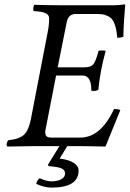

<svg xmlns="http://www.w3.org/2000/svg" viewBox="-20 -669 593 879"><path d="M199.2 85.9 252 0H134.8Q103 0 13.2 2Q5.9 -8.3 17.1 -26.9Q67.9 -31.7 89.6 -52Q111.3 -72.3 121.1 -122.1L198.2 -521Q205.1 -555.7 205.1 -585Q205.1 -601.1 188.2 -608.9Q171.4 -616.7 133.8 -618.2Q130.9 -626.5 132.8 -635.5Q134.8 -644.5 137.2 -647Q203.6 -645 251 -645H502.9Q525.9 -645 548.8 -648.9Q553.2 -648.9 553.2 -645Q551.8 -633.8 548.3 -581.5Q544.9 -529.3 544.9 -501Q535.2 -496.1 517.1 -496.1Q514.6 -519.5 511.7 -534.2Q508.8 -548.8 502.7 -563.7Q496.6 -578.6 487.3 -586.7Q478 -594.7 462.9 -599.9Q447.8 -605 426.8 -605H327.1Q294.4 -605 286.1 -570.8L244.1 -360.8H367.2Q397 -360.8 408.2 -376Q419.4 -391.1 431.2 -436Q435.1 -438 446.8 -438Q460 -438 463.9 -436Q438.5 -345.2 430.2 -257.8Q415 -249.5 397.9 -253.9V-259.8Q397.9 -290.5 387.7 -306.9Q377.4 -323.2 358.9 -323.2H236.8L187 -67.9Q187 -50.8 193.1 -44.9Q199.2 -39.1 216.8 -39.1H347.2Q441.4 -39.1 502 -169.9Q522.5 -169.9 530.8 -165Q527.8 -158.2 462.9 2Q460.4 2 439.5 1.5Q418.5 1 389.6 0.5Q360.8 0 340.8 0H288.1L252.9 57.1Q293.5 61.5 316.7 76.2Q339.8 90.8 339.8 111.8Q339.8 189.9 215.8 189.9Q184.1 189.9 146 172.9Q148.4 158.2 161.1 147Q177.7 153.3 182.9 155.3Q188 157.2 197 159.2Q206.1 161.1 215.8 161.1Q242.2 161.1 260 151.9Q277.8 142.6 277.8 125Q277.8 108.4 261 101.6Q244.1 94.7 203.1 91.8Z"/></svg>

Font: Common Serif
Style: Italic
Weight: 400
Italic angle: -12°
Designer: Philipp H. Poll, Khaled Hosny
Foundry: Stefan Peev, Context Ltd.
Version: Version 1.026